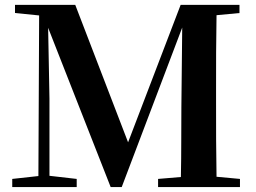

<svg xmlns="http://www.w3.org/2000/svg" viewBox="-20 -761 1041 781"><path d="M714.8 0H623V-33.2L715.8 -41Q717.3 -117.7 717.3 -190.4Q717.3 -263.2 717.8 -326.2L721.2 -648.9L475.1 0H430.2L175.8 -647.9L181.2 -359.9V-45.9L292 -33.2V0H29.8V-33.2L136.2 -44.9L139.2 -698.2L41 -708V-741.2H286.1L501 -182.1L714.8 -741.2H954.1V-708L860.8 -699.2Q859.4 -623 859.1 -546.9Q858.9 -470.7 858.9 -394V-346.2Q858.9 -268.6 859.1 -192.4Q859.4 -116.2 860.8 -42L956.1 -33.2V0Z"/></svg>

Font: Source Han Serif TW
Style: Bold
Weight: 700
Designer: Ryoko NISHIZUKA Ë•øÂ°öÊ∂ºÂ≠ê (kana & ideographs); Frank Grie√ühammer (Latin, Greek & Cyrillic); Wenlong ZHANG Âº†ÊñáÈæô 
Foundry: Adobe
Version: Version 2.003;hotconv 1.1.1;makeotfexe 2.6.0